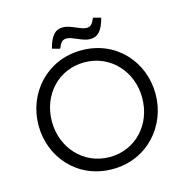

<svg xmlns="http://www.w3.org/2000/svg" viewBox="-125 -999 1101 1131"><g transform="rotate(-15 425.0 -434.0)"><path d="M424 12C637 12 782 -157 782 -350C783 -351 783 -351 782 -352C782 -545 639 -712 426 -712C213 -712 68 -543 68 -350V-348C68 -155 211 12 424 12ZM426 -61C266 -61 150 -191 150 -350V-352C150 -511 264 -639 424 -639C584 -639 700 -509 700 -350V-348C700 -189 586 -61 426 -61ZM261 -766 308 -753C323 -789 334 -802 360 -802C394 -802 449 -762 494 -762C542 -762 569 -792 589 -867L542 -880C527 -844 516 -831 490 -831C456 -831 401 -871 356 -871C308 -871 281 -841 261 -766Z"/></g></svg>

Font: Mission
Style: Regular
Weight: 400
Version: Version 1.000;FEAKit 1.0